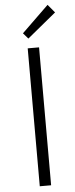

<svg xmlns="http://www.w3.org/2000/svg" viewBox="-62 -980 397 1011"><g transform="rotate(-5 136.0 -474.0)"><path d="M106 0H166V-729H106ZM114 -780 266 -905 230 -948 88 -810Z"/></g></svg>

Font: Noto Sans Japanese Light
Style: Regular
Weight: 300
Designer: Ryoko NISHIZUKA (kana & ideographs); Paul D. Hunt (Latin, Greek & Cyrillic); Wenlong ZHANG (bopomofo); Sandoll Communica
Foundry: Adobe Systems Incorporated
Version: Version 1.000;PS 1;hotconv 1.0.78;makeotf.lib2.5.61930